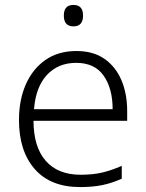

<svg xmlns="http://www.w3.org/2000/svg" viewBox="-20 -749 592 779"><path d="M290 -542Q358 -542 403.5 -510.5Q449 -479 472.5 -424Q496 -369 496 -298V-259H116Q116 -153 165.5 -96.5Q215 -40 307 -40Q356 -40 393 -48.5Q430 -57 474 -76V-24Q434 -6 395 2Q356 10 305 10Q185 10 121 -63Q57 -136 57 -262Q57 -343 84.5 -406Q112 -469 164 -505.5Q216 -542 290 -542ZM289 -494Q216 -494 170.5 -445Q125 -396 118 -306H437Q437 -390 400.5 -442Q364 -494 289 -494ZM278 -729Q317 -729 317 -686Q317 -642 278 -642Q239 -642 239 -686Q239 -729 278 -729Z"/></svg>

Font: Noto Sans Canadian Aboriginal Light
Style: Regular
Weight: 300
Designer: Monotype Design Team, Typotheque's Kevin King
Foundry: Monotype Imaging Inc.
Version: Version 2.004; ttfautohint (v1.8.4.7-5d5b)